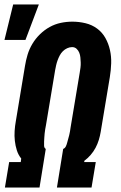

<svg xmlns="http://www.w3.org/2000/svg" viewBox="-22 -840 542 860"><path d="M155 0H0L19 -114H71L73 -130Q60 -146 53.5 -166.5Q47 -187 44.5 -209Q42 -231 43.5 -253.5Q45 -276 49 -298L90 -545Q94 -570 101.5 -595Q109 -620 123 -643.5Q137 -667 157 -686.5Q177 -706 200.5 -719Q224 -732 250 -737.5Q276 -743 302 -743Q332 -743 361 -736Q390 -729 413 -712Q436 -695 450 -670Q464 -645 470.5 -616Q477 -587 476 -556.5Q475 -526 470 -495L429 -249Q426 -231 420.5 -213Q415 -195 406 -178Q397 -161 384 -146Q371 -131 356 -120L355 -114H407L388 0H233L261 -173Q269 -176 273 -184.5Q277 -193 279 -201.5Q281 -210 283.5 -218Q286 -226 288 -234.5Q290 -243 291.5 -251.5Q293 -260 294 -268L335 -514Q337 -526 338.5 -537.5Q340 -549 339.5 -560.5Q339 -572 338 -583Q337 -594 333 -604Q329 -614 321 -621.5Q313 -629 301 -629Q290 -629 279 -624Q268 -619 259.5 -610.5Q251 -602 245.5 -591.5Q240 -581 236 -570Q232 -559 229.5 -548Q227 -537 225 -526L184 -280Q182 -270 180.5 -261Q179 -252 178 -242.5Q177 -233 176.5 -224Q176 -215 175.5 -206Q175 -197 175.5 -187Q176 -177 183 -173ZM-2 -661 37 -820H152L92 -661Z"/></svg>

Font: Iosevka Term Curly Heavy
Style: Italic
Weight: 900
Italic angle: -9°
Designer: Belleve Invis
Foundry: Belleve Invis
Version: Version 32.3.0